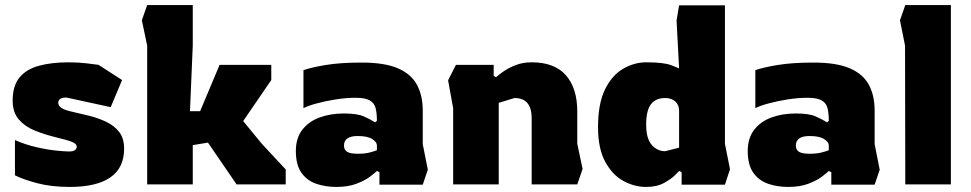

<svg xmlns="http://www.w3.org/2000/svg" viewBox="-20 -728 3834 758"><path d="M255 10Q182 10 126 -5Q70 -20 39 -36V-175Q80 -157 123.5 -147Q167 -137 202 -133.5Q237 -130 252 -130Q269 -130 276 -135.5Q283 -141 283 -149Q283 -160 265 -167.5Q247 -175 197 -187Q156 -197 117.5 -212.5Q79 -228 54.5 -256Q30 -284 30 -331Q30 -389 57 -422Q84 -455 134 -468.5Q184 -482 251 -482Q289 -482 322 -478Q355 -474 369 -472L462 -412L417 -305L242 -343Q210 -343 210 -322Q210 -300 256 -289Q292 -281 330 -271.5Q368 -262 399.5 -247Q431 -232 450.5 -207Q470 -182 470 -141Q470 -65 415.5 -27.5Q361 10 255 10Z M561 0V-548L540 -648L561 -708H741V-548L730 -289H770L847 -472H1051V-412L940 -250L1014 -160L1108 -59V0H914L801 -165L741 -155V0Z M1308 10Q1265 10 1228.5 -2.5Q1192 -15 1170 -46Q1148 -77 1148 -132Q1148 -182 1173 -215Q1198 -248 1241 -264Q1284 -280 1338 -280Q1390 -280 1416 -268.5Q1442 -257 1461 -245L1468 -251Q1468 -281 1463 -301Q1458 -321 1440 -331.5Q1422 -342 1384 -342Q1347 -342 1305.5 -335.5Q1264 -329 1229.5 -319.5Q1195 -310 1178 -301V-451Q1209 -462 1266.5 -471.5Q1324 -481 1408 -481Q1498 -481 1550.5 -458.5Q1603 -436 1626 -393.5Q1649 -351 1649 -292V-159L1669 -58L1649 1H1478V-48L1468 -53Q1460 -45 1440 -30Q1420 -15 1387 -2.5Q1354 10 1308 10ZM1393 -121Q1420 -121 1439.5 -126Q1459 -131 1468 -135V-154Q1468 -167 1449.5 -179Q1431 -191 1392 -191Q1338 -191 1338 -153Q1338 -137 1350 -129Q1362 -121 1393 -121Z M1769 0V-301L1749 -411L1780 -472H1929V-429L1938 -423Q1949 -433 1968.5 -446.5Q1988 -460 2016 -471Q2044 -482 2079 -482Q2169 -482 2214 -431Q2259 -380 2259 -288V-161L2280 -61L2259 0H2079V-262Q2079 -300 2062.5 -320.5Q2046 -341 2011 -341L1949 -322V0Z M2531 10Q2484 10 2440.5 -14Q2397 -38 2369 -90Q2341 -142 2341 -226Q2341 -319 2368.5 -375Q2396 -431 2440 -456.5Q2484 -482 2531 -482Q2602 -482 2631.5 -470Q2661 -458 2661 -458L2651 -647L2661 -707H2842V-160L2862 -60L2842 1H2671V-48L2661 -53Q2661 -53 2646 -37.5Q2631 -22 2602 -6Q2573 10 2531 10ZM2606 -131 2661 -145V-291Q2661 -314 2646 -327.5Q2631 -341 2606 -341Q2569 -341 2550 -316.5Q2531 -292 2531 -236Q2531 -181 2553 -156Q2575 -131 2606 -131Z M3092 10Q3049 10 3012.5 -2.5Q2976 -15 2954 -46Q2932 -77 2932 -132Q2932 -182 2957 -215Q2982 -248 3025 -264Q3068 -280 3122 -280Q3174 -280 3200 -268.5Q3226 -257 3245 -245L3252 -251Q3252 -281 3247 -301Q3242 -321 3224 -331.5Q3206 -342 3168 -342Q3131 -342 3089.5 -335.5Q3048 -329 3013.5 -319.5Q2979 -310 2962 -301V-451Q2993 -462 3050.5 -471.5Q3108 -481 3192 -481Q3282 -481 3334.5 -458.5Q3387 -436 3410 -393.5Q3433 -351 3433 -292V-159L3453 -58L3433 1H3262V-48L3252 -53Q3244 -45 3224 -30Q3204 -15 3171 -2.5Q3138 10 3092 10ZM3177 -121Q3204 -121 3223.5 -126Q3243 -131 3252 -135V-154Q3252 -167 3233.5 -179Q3215 -191 3176 -191Q3122 -191 3122 -153Q3122 -137 3134 -129Q3146 -121 3177 -121Z M3554 0 3553 -548 3533 -648 3554 -708H3734V0Z"/></svg>

Font: Rowdies
Style: Regular
Weight: 400
Designer: Jaikishan Patel
Version: Version 1.000; ttfautohint (v1.8.3)